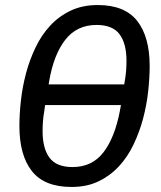

<svg xmlns="http://www.w3.org/2000/svg" viewBox="-20 -730 640 762"><path d="M264 12Q156 12 106.5 -51Q57 -114 57 -230Q57 -277 63 -331Q69 -385 83 -438Q97 -491 120.5 -540.5Q144 -590 178.5 -627.5Q213 -665 260 -687.5Q307 -710 368 -710Q475 -710 524.5 -647Q574 -584 574 -468Q574 -421 568 -367Q562 -313 548 -260Q534 -207 510.5 -157.5Q487 -108 452.5 -70.5Q418 -33 371.5 -10.5Q325 12 264 12ZM268 -67Q346 -67 391 -126Q436 -185 456 -291L460 -313H159L156 -291Q152 -269 150.5 -248.5Q149 -228 149 -210Q149 -141 176.5 -104Q204 -67 268 -67ZM173 -395H473L475 -407Q479 -429 480.5 -449.5Q482 -470 482 -488Q482 -557 454.5 -594Q427 -631 363 -631Q285 -631 239 -572Q193 -513 175 -407Z"/></svg>

Font: IBM Plex Mono Text
Style: Italic
Weight: 450
Italic angle: -9°
Monospace: yes
Designer: Mike Abbink, Paul van der Laan, Pieter van Rosmalen
Foundry: Bold Monday
Version: Version 2.1